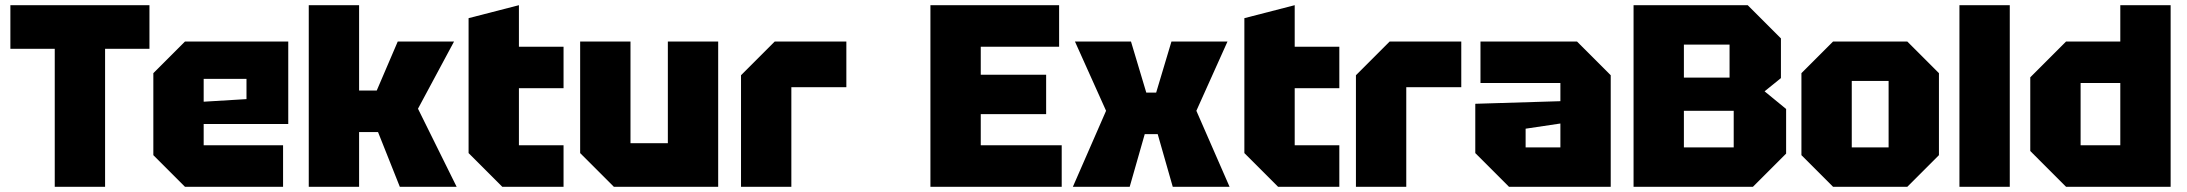

<svg xmlns="http://www.w3.org/2000/svg" viewBox="-20 -720 8430 740"><path d="M191 0V-532H20V-700H556V-532H385V0Z M571 -122V-438L693 -560H1091V-242H765V-160H1071V0H693ZM765 -328 930 -338V-416H765Z M1170 0V-700H1364V-371H1432L1513 -560H1730L1591 -301L1740 0H1521L1437 -211H1364V0Z M1786 -650 1980 -700V-540H2152V-380H1980V-160H2152V0H1916L1786 -130Z M2748 -560V0H2346L2216 -130V-560H2410V-168H2554V-560Z M2836 0V-430L2966 -560H3242V-384H3030V0Z M3566 0V-700H4062V-540H3760V-432H4012V-280H3760V-160H4072V0Z M4115 0 4243 -293 4123 -560H4339L4398 -363H4436L4495 -560H4711L4591 -293L4719 0H4500L4442 -203H4392L4334 0Z M4776 -650 4970 -700V-540H5142V-380H4970V-160H5142V0H4906L4776 -130Z M5206 0V-430L5336 -560H5612V-384H5400V0Z M5666 -130V-320L5994 -330V-400H5686V-560H6058L6188 -430V0H5796ZM5860 -224V-152H5994V-244Z M6470 -421H6646V-548H6470ZM6470 -152H6662V-293H6470ZM6844 -572V-419L6781 -368L6864 -300V-128L6736 0H6276V-700H6716Z M6923 -122V-438L7045 -560H7331L7453 -438V-122L7331 0H7045ZM7117 -152H7259V-408H7117Z M7532 0V-700H7726V0Z M8346 -700V0H7943L7805 -138V-422L7943 -560H8152V-700ZM7999 -160H8152V-400H7999Z"/></svg>

Font: Tektur ExtraBold
Style: Regular
Weight: 800
Designer: Adam Jagosz
Foundry: Adam Jagosz
Version: Version 1.005;gftools[0.9.30]